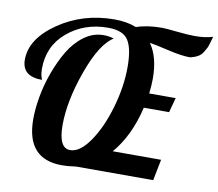

<svg xmlns="http://www.w3.org/2000/svg" viewBox="-82 -847 1078 950"><g transform="rotate(10 457.0 -372.0)"><path d="M651 -419H784L764 -345H637Q603 -199 523 -106H766L745 0H358Q316 6 287 6Q108 6 108 -195Q108 -245 118.5 -306Q129 -367 152 -430.5Q175 -494 206 -546Q237 -598 282 -631Q327 -664 379 -664Q407 -664 431 -656Q365 -616 310.5 -464Q256 -312 256 -191Q256 -75 314 -75Q363 -75 412 -146Q461 -217 492 -323.5Q523 -430 523 -529Q523 -622 496.5 -663Q470 -704 395 -704Q276 -704 191.5 -633Q107 -562 107 -447Q107 -424 112 -408L117 -393Q16 -393 16 -477Q16 -582 138.5 -666Q261 -750 419 -750Q482 -750 529 -731Q583 -750 658 -750Q675 -750 732.5 -744Q790 -738 824 -738Q877 -738 914 -750Q912 -745 906.5 -724Q901 -703 896.5 -693.5Q892 -684 882.5 -668.5Q873 -653 857 -644Q841 -635 819 -630Q775 -630 705.5 -646.5Q636 -663 611 -666Q656 -602 656 -494Q656 -462 651 -419Z"/></g></svg>

Font: Lobster 1.4
Style: Regular
Weight: 400
Designer: Pablo Impallari
Foundry: Pablo Impallari. www.impallari.com
Version: Version 1.4